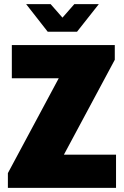

<svg xmlns="http://www.w3.org/2000/svg" viewBox="-20 -905 599 925"><path d="M18 0V-71L263 -528H37V-688H533V-617L288 -160H539V0ZM106 -885H224L303 -795H259L338 -885H456L351 -752H210Z"/></svg>

Font: Archivo Condensed Black
Style: Regular
Weight: 900
Width: 3
Designer: Hector Gatti
Foundry: Omnibus-Type
Version: Version 2.001